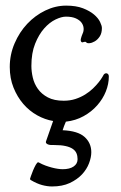

<svg xmlns="http://www.w3.org/2000/svg" viewBox="-20 -425 436 690"><path d="M371.1 -149.9Q371.1 -123.5 360.4 -96.4Q349.6 -69.3 329.3 -46.4Q309.1 -23.4 280.5 -7.6Q252 8.3 216.8 12.2Q212.9 20.5 210.4 27.6Q208 34.7 205.1 43Q259.8 45.4 283.9 67.1Q308.1 88.9 308.1 122.1Q308.1 140.1 300 161.6Q292 183.1 274.7 201.7Q257.3 220.2 230.7 232.7Q204.1 245.1 167 245.1Q149.9 245.1 131.1 240Q112.3 234.9 90.8 222.2Q87.9 220.7 87.9 217.8Q87.9 217.3 91.1 207.8Q94.2 198.2 98.9 187.3Q103.5 176.3 108.6 167.2Q113.8 158.2 117.2 158.2Q118.2 158.2 118.7 158.7Q119.1 159.2 120.1 159.2Q131.3 165.5 143.3 169.9Q155.3 174.3 166.5 177.2Q177.7 180.2 187.7 181.6Q197.8 183.1 205.1 183.1Q230.5 183.1 244.6 173.3Q258.8 163.6 258.8 147Q258.8 135.3 254.9 126Q251 116.7 241.5 110.1Q231.9 103.5 215.8 99.9Q199.7 96.2 174.8 96.2Q170.9 96.2 165.3 96.2Q159.7 96.2 154.5 94.7Q149.4 93.3 146.5 90.1Q143.6 86.9 146 81.1L170.9 9.8Q141.6 4.9 113.5 -10.7Q85.4 -26.4 63.7 -51.5Q42 -76.7 28.6 -110.1Q15.1 -143.6 15.1 -184.1Q15.1 -229 32.5 -269.3Q49.8 -309.6 78.1 -339.6Q106.4 -369.6 142.8 -387.2Q179.2 -404.8 217.8 -404.8Q253.4 -404.8 278.1 -395.3Q302.7 -385.7 317.9 -372.8Q333 -359.9 339.6 -346.2Q346.2 -332.5 346.2 -324.2Q346.2 -305.7 338.4 -293.9Q330.6 -282.2 320.6 -276.4Q310.5 -270.5 301.5 -269.8Q292.5 -269 290 -272.9Q288.1 -274.9 285.9 -274.9Q283.7 -274.9 281.5 -274.2Q279.3 -273.4 277.1 -272.9Q274.9 -272.5 272.9 -273.9Q268.6 -277.8 270.8 -286.4Q272.9 -294.9 276.9 -304.2Q281.2 -313 280.5 -323.5Q279.8 -334 273.2 -343.3Q266.6 -352.5 252.7 -358.9Q238.8 -365.2 216.8 -365.2Q201.2 -365.2 179.7 -355Q158.2 -344.7 138.9 -323Q119.6 -301.3 106.2 -267.8Q92.8 -234.4 92.8 -188Q92.8 -168 97.9 -146Q103 -124 116.2 -105.5Q129.4 -86.9 151.9 -75Q174.3 -63 209 -63Q231.9 -63 251.2 -69.3Q270.5 -75.7 286.1 -85.4Q301.8 -95.2 314 -106.9Q326.2 -118.7 334.5 -129.2Q342.8 -139.6 347.4 -147.5Q352.1 -155.3 353 -157.2Q355 -159.7 357.9 -160.9Q360.8 -162.1 363.8 -161.4Q366.7 -160.6 368.9 -158Q371.1 -155.3 371.1 -149.9Z"/></svg>

Font: Oregano
Style: Regular
Weight: 400
Version: Version 1.000